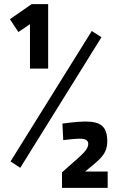

<svg xmlns="http://www.w3.org/2000/svg" viewBox="-20 -810 576 929"><path d="M501 20H392L441 -21C481 -55 499 -81 499 -126C499 -194 471 -222 394 -222C349 -222 282 -212 282 -212L286 -132C286 -132 340 -139 365 -139C392 -139 407 -132 407 -114C407 -93 391 -75 359 -46L280 24V99H501ZM78 2 471 -630 424 -660 31 -29ZM69 -655 125 -693V-478H213V-790H133L28 -717Z"/></svg>

Font: RazerF5 SemiBold
Style: Regular
Weight: 600
Foundry: Razer Inc.
Version: Version 2